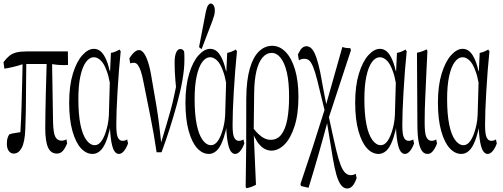

<svg xmlns="http://www.w3.org/2000/svg" viewBox="-27 -804 2832 1082"><path d="M244.1 27.8Q228 -7.8 228 -81.1Q228 -122.1 229 -169.9Q230 -214.8 231 -269.5Q231.9 -314.5 235.8 -443.4H121.1Q121.1 -418 120.1 -346.7Q119.1 -275.4 119.1 -227.1Q119.1 -179.2 115.7 -77.6Q112.8 -2 94.7 30.3Q77.6 61.5 50.3 61.5Q33.7 61.5 22.7 47.1Q11.7 32.7 11.7 6.3Q11.7 -14.2 15.4 -25.6Q19 -37.1 24.9 -46.4Q35.6 -50.8 47.9 -52.7Q76.2 -57.6 87.9 -59.1Q92.3 -133.3 94.2 -196.8Q95.2 -238.8 96.7 -290.5Q97.7 -332.5 99.1 -384.3Q99.6 -408.2 100.1 -441.9Q48.8 -424.8 -2.4 -417Q-4.9 -430.2 -7.3 -453.6Q9.3 -476.1 25.6 -489.3Q42 -502.4 64.7 -508.3Q87.4 -514.2 122.6 -514.2H355.5Q356 -471.2 356.4 -438Q345.2 -437.5 334 -437Q300.3 -437 266.6 -442.4Q269 -274.4 272 -116.7Q273.4 -55.7 284.2 -34.2Q295.9 -11.2 320.3 -11.2Q328.6 -11.2 335.7 -13.7Q342.8 -16.1 347.7 -18.6Q349.6 -2.9 351.6 2.9Q339.4 33.7 325.9 47.6Q312.5 61.5 293.5 61.5Q259.8 61.5 244.1 27.8Z M694.8 3.4Q686 29.3 672.1 46.4Q658.2 63.5 642.6 63.5Q629.9 63.5 619.1 49.8Q608.4 36.1 601.1 -2Q597.2 -22.5 594.7 -52.2Q593.8 -62.5 592.8 -82.5Q589.4 -62.5 585.4 -52.7Q579.6 -28.3 571.8 -9.8Q557.6 27.8 537.8 45.7Q518.1 63.5 494.6 63.5Q459 63.5 429.4 31.7Q399.9 0 381.3 -65.2Q362.8 -130.4 362.8 -225.6Q362.8 -320.8 383.8 -389.2Q404.8 -457.5 437.3 -493.2Q469.7 -528.8 502 -528.8Q523.9 -528.8 541 -513.9Q558.1 -499 572.3 -465.8Q579.1 -450.2 585 -429.2Q588.9 -409.7 593.3 -400.4Q595.7 -448.2 598.1 -505.9Q622.6 -510.3 646.5 -524.9Q649.9 -516.1 653.3 -517.1Q642.1 -407.2 635.3 -288.1Q628.4 -172.4 628.4 -100.1Q628.4 -50.8 636.2 -31.7Q645 -10.3 664.1 -10.3Q676.8 -10.3 689.9 -18.1Q692.4 -2.4 694.8 3.4ZM574.7 -79.6Q587.4 -124 587.4 -185.1Q589.4 -256.3 591.8 -337.4Q585 -377 574.2 -404.3Q560.1 -444.8 541 -463.1Q522 -481.4 502.4 -481.4Q477.1 -481.4 457 -453.9Q437 -426.3 425.8 -373.8Q414.6 -321.3 414.6 -246.6Q414.6 -161.1 426 -103.5Q437.5 -45.9 459 -15.9Q480.5 14.2 507.3 14.2Q528.8 14.2 545.9 -10.5Q563 -35.2 574.7 -79.6Z M702.1 -475.1Q720.7 -505.4 738.3 -516.1Q748 -522 756.3 -522Q769.5 -522 782.5 -506.1Q795.4 -490.2 807.4 -453.9Q819.3 -417.5 829.1 -355Q858.4 -191.9 868.7 -110.8Q875 -63 881.3 -1.5Q915.5 -114.3 935.5 -186.5Q946.8 -227.1 955.6 -270.5Q955.6 -270.5 964.8 -314Q963.4 -327.6 961.4 -350.6Q957 -403.3 957 -451.2Q957 -491.2 966.8 -510.3Q975.6 -527.8 988.8 -527.8Q997.1 -527.8 1001.5 -524.4Q1005.9 -521 1010.3 -515.6Q1011.7 -506.8 1012 -496.3Q1012.2 -485.8 1012.2 -465.3Q1012.2 -416.5 1001.2 -353Q990.2 -289.6 970.7 -219.2Q930.7 -73.2 883.3 54.2H855.5Q840.3 -50.3 820.8 -146Q801.3 -241.7 781.2 -343.8Q773.9 -381.8 766.1 -404.3Q758.3 -426.8 749.3 -438.5Q740.2 -450.2 727.1 -450.2Q716.3 -450.2 707.5 -446.8Q704.6 -456.1 702.1 -475.1Z M1350.1 3.4Q1341.3 29.3 1327.4 46.4Q1313.5 63.5 1297.9 63.5Q1285.2 63.5 1274.4 49.8Q1263.7 36.1 1256.3 -2Q1252.4 -22.5 1250 -52.2Q1249 -62.5 1248 -82.5Q1244.6 -62.5 1240.7 -52.7Q1234.9 -28.3 1227.1 -9.8Q1212.9 27.8 1193.1 45.7Q1173.3 63.5 1149.9 63.5Q1114.3 63.5 1084.7 31.7Q1055.2 0 1036.6 -65.2Q1018.1 -130.4 1018.1 -225.6Q1018.1 -320.8 1039.1 -389.2Q1060.1 -457.5 1092.5 -493.2Q1125 -528.8 1157.2 -528.8Q1179.2 -528.8 1196.3 -513.9Q1213.4 -499 1227.5 -465.8Q1234.4 -450.2 1240.2 -429.2Q1244.1 -409.7 1248.5 -400.4Q1251 -448.2 1253.4 -505.9Q1277.8 -510.3 1301.8 -524.9Q1305.2 -516.1 1308.6 -517.1Q1297.4 -407.2 1290.5 -288.1Q1283.7 -172.4 1283.7 -100.1Q1283.7 -50.8 1291.5 -31.7Q1300.3 -10.3 1319.3 -10.3Q1332 -10.3 1345.2 -18.1Q1347.7 -2.4 1350.1 3.4ZM1230 -79.6Q1242.7 -124 1242.7 -185.1Q1244.6 -256.3 1247.1 -337.4Q1240.2 -377 1229.5 -404.3Q1215.3 -444.8 1196.3 -463.1Q1177.2 -481.4 1157.7 -481.4Q1132.3 -481.4 1112.3 -453.9Q1092.3 -426.3 1081.1 -373.8Q1069.8 -321.3 1069.8 -246.6Q1069.8 -161.1 1081.3 -103.5Q1092.8 -45.9 1114.3 -15.9Q1135.7 14.2 1162.6 14.2Q1184.1 14.2 1201.2 -10.5Q1218.3 -35.2 1230 -79.6ZM1168.9 -683.6 1108.9 -526.9 1094.7 -538.6 1133.3 -739.3Q1139.2 -765.6 1146.2 -774.9Q1153.3 -784.2 1160.2 -784.2Q1169.9 -784.2 1176.8 -773.4Q1183.6 -762.7 1183.6 -745.8Q1183.6 -729 1180.2 -717.3Q1176.8 -705.6 1168.9 -683.6Z M1427.7 2Q1419.9 -8.3 1413.6 -21.5Q1408.7 -26.9 1403.3 -41.5Q1409.2 103 1415.5 237.3Q1389.6 251.5 1363.3 256.3Q1360.4 257.3 1357.4 249Q1358.9 139.6 1360.4 20Q1360.4 -109.9 1360.8 -250Q1361.8 -353 1380.9 -418.2Q1399.9 -483.4 1432.6 -514.6Q1465.3 -545.9 1507.1 -545.9Q1548.8 -545.9 1582.3 -511.7Q1615.7 -477.5 1635.3 -413.1Q1654.8 -348.6 1654.8 -258.3Q1654.8 -159.2 1632.3 -90.8Q1609.9 -22.5 1575.4 11.2Q1541 44.9 1502 44.9Q1484.4 44.9 1465.3 35.4Q1446.3 25.9 1427.7 2ZM1402.8 -78.1Q1416 -61.5 1427.7 -50.3Q1444.8 -33.7 1462.2 -24.9Q1479.5 -16.1 1498.5 -16.1Q1536.1 -16.1 1559.1 -46.6Q1582 -77.1 1592 -131.3Q1602.1 -185.5 1602.1 -258.3Q1602.1 -341.3 1589.6 -395.3Q1577.1 -449.2 1554.9 -477.5Q1532.7 -505.9 1503.7 -505.9Q1474.6 -505.9 1452.6 -480Q1407.2 -427.2 1405.3 -280.8Z M1982.9 199.2Q1976.6 217.8 1968.3 231.9Q1952.6 258.3 1929.7 258.3Q1909.7 258.3 1894.8 238.8Q1879.9 219.2 1868.7 180.7Q1857.9 141.6 1848.6 87.4Q1832.5 -5.9 1816.4 -109.4Q1766.6 77.1 1711.9 253.9Q1711.4 253.9 1710.4 253.9Q1710.4 253.9 1670.4 244.6Q1668.5 243.7 1666 233.4Q1735.4 29.8 1801.8 -184.1Q1781.7 -263.7 1760.7 -352.5Q1748 -402.3 1737.3 -427.7Q1726.6 -453.1 1715.8 -462.9Q1705.1 -472.7 1687 -472.7Q1676.8 -472.7 1670.2 -470.2Q1663.6 -467.8 1657.7 -464.4Q1654.8 -476.1 1651.9 -497.6Q1658.7 -510.7 1665.5 -522Q1679.7 -543.5 1699.7 -543.5Q1716.8 -543.5 1730.2 -528.8Q1743.7 -514.2 1755.4 -481Q1767.1 -447.8 1777.8 -396Q1794.4 -302.2 1811.5 -217.8Q1855 -373.5 1902.3 -539.1Q1920.4 -532.7 1938 -532.7Q1938 -532.7 1946.8 -533.2Q1948.7 -522.9 1951.2 -522.5Q1886.7 -328.1 1826.7 -143.6Q1847.2 -45.4 1868.2 43.5Q1880.9 95.7 1892.6 126Q1904.3 156.2 1918.5 169.7Q1932.6 183.1 1949.7 183.1Q1964.4 183.1 1978 175.3Q1980.5 191.9 1982.9 199.2Z M2306.6 3.4Q2297.9 29.3 2283.9 46.4Q2270 63.5 2254.4 63.5Q2241.7 63.5 2231 49.8Q2220.2 36.1 2212.9 -2Q2209 -22.5 2206.5 -52.2Q2205.6 -62.5 2204.6 -82.5Q2201.2 -62.5 2197.3 -52.7Q2191.4 -28.3 2183.6 -9.8Q2169.4 27.8 2149.7 45.7Q2129.9 63.5 2106.4 63.5Q2070.8 63.5 2041.3 31.7Q2011.7 0 1993.2 -65.2Q1974.6 -130.4 1974.6 -225.6Q1974.6 -320.8 1995.6 -389.2Q2016.6 -457.5 2049.1 -493.2Q2081.5 -528.8 2113.8 -528.8Q2135.7 -528.8 2152.8 -513.9Q2169.9 -499 2184.1 -465.8Q2190.9 -450.2 2196.8 -429.2Q2200.7 -409.7 2205.1 -400.4Q2207.5 -448.2 2210 -505.9Q2234.4 -510.3 2258.3 -524.9Q2261.7 -516.1 2265.1 -517.1Q2253.9 -407.2 2247.1 -288.1Q2240.2 -172.4 2240.2 -100.1Q2240.2 -50.8 2248 -31.7Q2256.8 -10.3 2275.9 -10.3Q2288.6 -10.3 2301.8 -18.1Q2304.2 -2.4 2306.6 3.4ZM2186.5 -79.6Q2199.2 -124 2199.2 -185.1Q2201.2 -256.3 2203.6 -337.4Q2196.8 -377 2186 -404.3Q2171.9 -444.8 2152.8 -463.1Q2133.8 -481.4 2114.3 -481.4Q2088.9 -481.4 2068.8 -453.9Q2048.8 -426.3 2037.6 -373.8Q2026.4 -321.3 2026.4 -246.6Q2026.4 -161.1 2037.8 -103.5Q2049.3 -45.9 2070.8 -15.9Q2092.3 14.2 2119.1 14.2Q2140.6 14.2 2157.7 -10.5Q2174.8 -35.2 2186.5 -79.6Z M2352.1 47.9Q2325.7 13.7 2325.2 -97.7Q2324.2 -297.4 2322.8 -506.8Q2350.1 -511.7 2377.4 -525.9Q2379.9 -517.6 2381.8 -518.6Q2377.4 -429.7 2376 -397.9Q2374.5 -366.2 2369.6 -255.9Q2366.2 -187.5 2366.2 -126Q2366.2 -118.2 2366.2 -110.8Q2366.2 -52.2 2375.5 -32.2Q2385.7 -10.3 2405.3 -10.3Q2414.6 -10.3 2422.4 -13.7Q2426.8 -15.6 2431.6 -18.1Q2433.6 -2.4 2436 3.4Q2427.2 28.8 2413.6 46.1Q2399.9 63.5 2383.3 63.5Q2363.8 63.5 2352.1 47.9Z M2772.9 3.4Q2764.2 29.3 2750.2 46.4Q2736.3 63.5 2720.7 63.5Q2708 63.5 2697.3 49.8Q2686.5 36.1 2679.2 -2Q2675.3 -22.5 2672.9 -52.2Q2671.9 -62.5 2670.9 -82.5Q2667.5 -62.5 2663.6 -52.7Q2657.7 -28.3 2649.9 -9.8Q2635.7 27.8 2616 45.7Q2596.2 63.5 2572.8 63.5Q2537.1 63.5 2507.6 31.7Q2478 0 2459.5 -65.2Q2440.9 -130.4 2440.9 -225.6Q2440.9 -320.8 2461.9 -389.2Q2482.9 -457.5 2515.4 -493.2Q2547.9 -528.8 2580.1 -528.8Q2602.1 -528.8 2619.1 -513.9Q2636.2 -499 2650.4 -465.8Q2657.2 -450.2 2663.1 -429.2Q2667 -409.7 2671.4 -400.4Q2673.8 -448.2 2676.3 -505.9Q2700.7 -510.3 2724.6 -524.9Q2728 -516.1 2731.4 -517.1Q2720.2 -407.2 2713.4 -288.1Q2706.5 -172.4 2706.5 -100.1Q2706.5 -50.8 2714.4 -31.7Q2723.1 -10.3 2742.2 -10.3Q2754.9 -10.3 2768.1 -18.1Q2770.5 -2.4 2772.9 3.4ZM2652.8 -79.6Q2665.5 -124 2665.5 -185.1Q2667.5 -256.3 2669.9 -337.4Q2663.1 -377 2652.3 -404.3Q2638.2 -444.8 2619.1 -463.1Q2600.1 -481.4 2580.6 -481.4Q2555.2 -481.4 2535.2 -453.9Q2515.1 -426.3 2503.9 -373.8Q2492.7 -321.3 2492.7 -246.6Q2492.7 -161.1 2504.2 -103.5Q2515.6 -45.9 2537.1 -15.9Q2558.6 14.2 2585.4 14.2Q2606.9 14.2 2624 -10.5Q2641.1 -35.2 2652.8 -79.6Z"/></svg>

Font: Scarab Serif
Style: Condensed-Light
Weight: 300
Designer: John Roberts
Foundry: Scarab
Version: 1.0